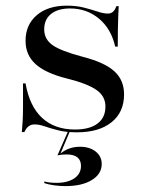

<svg xmlns="http://www.w3.org/2000/svg" viewBox="-20 -447 507 665"><path d="M246.8 11.3Q208.9 11.3 181.9 4.4Q154.8 -2.4 135.1 -9.3Q115.3 -16.1 100 -16.1Q75.8 -16.1 64.5 10.5H55.6Q57.3 -7.3 58.5 -27.8Q59.7 -48.4 59.7 -79.4Q59.7 -110.5 59.7 -158.1H68.5Q82.3 -79 125.8 -38.7Q169.4 1.6 239.5 1.6Q290.3 1.6 317.7 -19Q345.2 -39.5 345.2 -78.2Q345.2 -113.7 314.1 -135.5Q283.1 -157.3 212.1 -175Q137.9 -193.5 103.2 -225Q68.5 -256.5 68.5 -305.6Q68.5 -361.3 107.3 -394.4Q146 -427.4 211.3 -427.4Q244.4 -427.4 271 -420.6Q297.6 -413.7 318.1 -406.9Q338.7 -400 353.2 -400Q363.7 -400 371 -406Q378.2 -412.1 383.1 -425.8H391.1Q390.3 -408.9 389.5 -389.9Q388.7 -371 388.3 -346Q387.9 -321 387.9 -285.5H379Q365.3 -346.8 323 -382.3Q280.6 -417.7 222.6 -417.7Q180.6 -417.7 156.9 -398.8Q133.1 -379.8 133.1 -345.2Q133.1 -311.3 162.1 -290.7Q191.1 -270.2 267.7 -250Q342.7 -230.6 376.2 -200Q409.7 -169.4 409.7 -120.2Q409.7 -58.1 366.1 -23.4Q322.6 11.3 246.8 11.3ZM206.5 197.6Q187.1 197.6 166.9 194.8Q146.8 191.9 133.1 187.1L133.9 181.5Q141.9 183.9 153.2 185.1Q164.5 186.3 175.8 186.3Q214.5 186.3 237.5 170.6Q260.5 154.8 260.5 127.4Q260.5 108.1 248 98Q235.5 87.9 210.5 87.9Q202.4 87.9 194.4 88.7Q186.3 89.5 179 91.1L216.1 6.5H222.6L189.5 84.7Q204.8 72.6 221.4 66.9Q237.9 61.3 257.3 61.3Q290.3 61.3 311.3 77.8Q332.3 94.4 332.3 121Q332.3 155.6 298 176.6Q263.7 197.6 206.5 197.6Z"/></svg>

Font: Playfair 144pt SemiExpanded Medium
Style: Regular
Weight: 500
Width: 6
Designer: Claus Eggers Sørensen
Foundry: Claus Eggers Sørensen
Version: Version 2.203